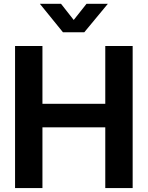

<svg xmlns="http://www.w3.org/2000/svg" viewBox="-20 -963 756 983"><path d="M57.1 0V-727.5H197.3V-431.6H519V-727.5H659.2V0H519V-311H197.3V0ZM292.5 -943.4 357.4 -860.8 422.9 -943.4H531.7V-942.9L411.6 -797.9H302.2L184.6 -942.9V-943.4Z"/></svg>

Font: Inter Cardless Display
Style: Bold
Weight: 700
Designer: Rasmus Andersson
Foundry: rsms
Version: Version 4.001;git-9221beed3